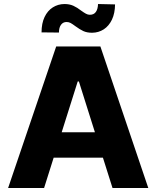

<svg xmlns="http://www.w3.org/2000/svg" viewBox="-20 -939 782 959"><path d="M20.5 0 260.7 -707H481.4L720.7 0H542L494.1 -151.4H248L200.2 0ZM454.1 -278.3 374 -532.2H368.2L288.1 -278.3ZM301.8 -918.9Q327.1 -918.9 346.4 -910.2Q365.7 -901.4 385.7 -885.7Q399.9 -875.5 409.4 -870.4Q418.9 -865.2 428.7 -865.2Q448.7 -865.2 458.7 -879.2Q468.8 -893.1 469.7 -918.9L554.7 -917Q554.2 -872.6 539.1 -840.8Q523.9 -809.1 498.3 -792.5Q472.7 -775.9 440.4 -775.4Q414.1 -775.4 396 -783.9Q377.9 -792.5 357.4 -807.6Q342.3 -818.8 333 -824Q323.7 -829.1 312.5 -829.1Q294.9 -829.1 284.7 -815.2Q274.4 -801.3 274.4 -776.4L187.5 -777.3Q187.5 -822.3 202.6 -854Q217.8 -885.7 243.7 -902.1Q269.5 -918.5 301.8 -918.9Z"/></svg>

Font: Pretendard ExtraBold
Style: Regular
Weight: 800
Designer: Base glyphs from Inter by Rasmus Andersson; Hangeul glyphs from Noto Sans CJK(Source Han Sans) by Jang Soo-young and Kan
Foundry: Kil Hyung-jin
Version: Version 1.309